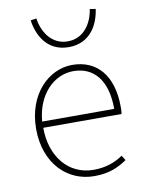

<svg xmlns="http://www.w3.org/2000/svg" viewBox="-83 -779 644 850"><g transform="rotate(-10 239.0 -354.0)"><path d="M272 12C344 12 384 -10 420 -34L406 -56C372 -32 328 -16 274 -16C160 -16 86 -110 86 -238H438C440 -250 440 -260 440 -270C440 -412 370 -490 260 -490C154 -490 54 -394 54 -238C54 -82 152 12 272 12ZM86 -266C96 -388 174 -462 260 -462C350 -462 410 -398 410 -266ZM260 -570C361 -570 398 -654 406 -716L380 -720C372 -662 335 -596 260 -596C185 -596 148 -662 140 -720L114 -716C122 -654 159 -570 260 -570Z"/></g></svg>

Font: Source Sans Pro ExtraLight
Style: Regular
Weight: 200
Designer: Paul D. Hunt
Foundry: Adobe Systems Incorporated
Version: Version 3.006;hotconv 1.0.111;makeotfexe 2.5.65597